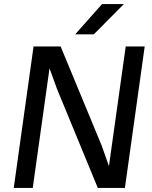

<svg xmlns="http://www.w3.org/2000/svg" viewBox="-20 -930 750 950"><path d="M262 -490 225 -592 142 0H48L146 -700H280L483 -210L519 -108L602 -700H696L598 0H464ZM485 -910H593L444 -760H352Z"/></svg>

Font: Retni Sans Medium
Style: Italic
Weight: 500
Italic angle: -8°
Designer: Vitaly Kuzmin
Foundry: ParaType Ltd.
Version: Version 1.00;June 10, 2019;FontCreator 11.5.0.2425 64-bit; t